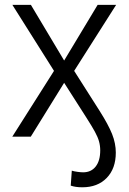

<svg xmlns="http://www.w3.org/2000/svg" viewBox="-20 -566 536 795"><path d="M320.8 209.5Q292.5 209.5 272.9 202.6L277.3 140.6Q286.1 143.6 300.5 145.5Q314.9 147.5 324.2 147.5Q357.4 147.5 376.2 123.5Q395 99.6 395 56.6Q395 37.6 390.1 19.8Q385.3 2 372.8 -20.8Q360.4 -43.5 337.9 -78.6L245.6 -223.1L107.4 0H30.8L203.6 -272.5L31.2 -545.9H107.9L245.6 -315.4L384.3 -545.9H460.9L287.1 -272.5L392.1 -107.4Q428.7 -49.8 444.1 -11Q459.5 27.8 459.5 65.9Q459.5 131.8 421.9 170.7Q384.3 209.5 320.8 209.5Z"/></svg>

Font: Inter Light
Style: Regular
Weight: 300
Designer: Rasmus Andersson
Foundry: rsms
Version: Version 4.000;git-a52131595